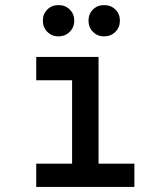

<svg xmlns="http://www.w3.org/2000/svg" viewBox="-20 -735 656 755"><path d="M263.5 -5V-511H367.5V-5ZM122.5 0V-91.5H508.5V0ZM122.5 -419.5V-511H328.5V-419.5ZM210 -592Q183.5 -592 166 -609.8Q148.5 -627.5 148.5 -654Q148.5 -680 166 -697.5Q183.5 -715 210 -715Q236.5 -715 254.2 -697.5Q272 -680 272 -654Q272 -627.5 254.2 -609.8Q236.5 -592 210 -592ZM389.5 -592Q363 -592 345.5 -609.8Q328 -627.5 328 -654Q328 -680 345.5 -697.5Q363 -715 389.5 -715Q416 -715 433.8 -697.5Q451.5 -680 451.5 -654Q451.5 -627.5 433.8 -609.8Q416 -592 389.5 -592Z"/></svg>

Font: Overpass Mono Light SemiBold
Style: Regular
Weight: 600
Monospace: yes
Version: Version 4.000